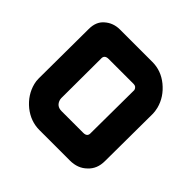

<svg xmlns="http://www.w3.org/2000/svg" viewBox="-156 -766 919 919"><g transform="rotate(45 303.0 -306.5)"><path d="M52 -509Q52 -558 82 -584Q114 -613 160 -613H379Q438 -613 486 -574Q536 -533 551 -475Q556 -453 556 -440L554 -117Q554 -64 520 -33Q487 0 433 0H227Q168 0 119 -39Q69 -80 54 -139Q50 -154 50 -173ZM193 -182Q193 -177 194 -173Q203 -139 238 -139H385Q413 -139 411 -165L413 -453V-457Q408 -475 390 -475H221Q192 -475 194 -449Z"/></g></svg>

Font: Covid19
Style: Regular
Weight: 400
Designer: Peter Wiegel
Foundry: (c) CAT - Ing. Peter Wiegel.  for Rudolf Maass + Partner GmbH
Version: Version 001.000